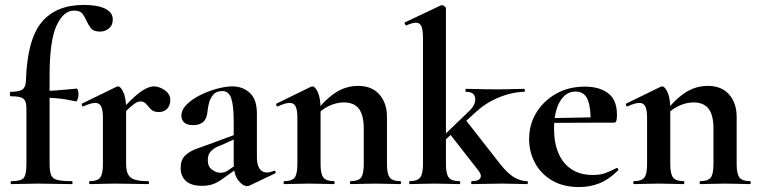

<svg xmlns="http://www.w3.org/2000/svg" viewBox="-20 -746 3076 778"><path d="M27 0Q23 0 23 -6Q23 -12 27 -12Q65 -12 76 -25Q87 -38 87 -81V-306Q87 -328 81 -338.5Q75 -349 61 -352.5Q47 -356 23 -356Q20 -356 20 -365Q20 -374 23 -374Q58 -374 71 -383.5Q84 -393 85 -418Q90 -584 148 -655Q206 -726 319 -726Q375 -726 406 -711Q437 -696 437 -667Q437 -643 421 -630.5Q405 -618 386 -618Q359 -618 348.5 -631.5Q338 -645 331 -661Q324 -677 314.5 -690Q305 -703 280 -703Q237 -703 209 -642Q181 -581 181 -439V-81Q181 -52 187 -37Q193 -22 212 -17Q231 -12 270 -12Q274 -12 274 -6Q274 0 270 0Q235 0 201.5 -1Q168 -2 133 -2Q104 -2 76.5 -1Q49 0 27 0ZM288 -335Q249 -344 213.5 -347.5Q178 -351 138 -351V-377Q176 -377 213 -380Q250 -383 291 -387Q294 -387 296 -379.5Q298 -372 298 -363Q298 -353 294.5 -343.5Q291 -334 288 -335Z M466 -271 458 -284Q497 -329 524 -353Q551 -377 570 -386.5Q589 -396 604 -396Q625 -396 647.5 -380.5Q670 -365 670 -340Q670 -319 657.5 -305.5Q645 -292 623 -292Q602 -292 591.5 -303Q581 -314 572.5 -324.5Q564 -335 548 -335Q541 -335 532.5 -330.5Q524 -326 508.5 -312.5Q493 -299 466 -271ZM344 0Q341 0 341 -6Q341 -12 344 -12Q375 -12 386 -26.5Q397 -41 397 -81V-269Q397 -300 390 -314.5Q383 -329 366 -329Q357 -329 345 -325.5Q333 -322 318 -315Q314 -313 312 -319Q310 -325 312 -326L451 -394Q457 -396 458 -396Q469 -396 480 -372Q491 -348 491 -303V-81Q491 -55 499 -39.5Q507 -24 526.5 -18Q546 -12 580 -12Q584 -12 584 -6Q584 0 580 0Q553 0 518.5 -1Q484 -2 444 -2Q416 -2 390 -1Q364 0 344 0Z M991 6Q987 8 981 8Q963 8 945 -16Q927 -40 927 -85V-255Q927 -318 917 -347.5Q907 -377 881 -377Q856 -377 843.5 -361.5Q831 -346 826.5 -327Q822 -308 821 -295Q818 -264 803 -251.5Q788 -239 763 -239Q737 -239 726 -250Q715 -261 715 -277Q715 -301 736.5 -322.5Q758 -344 791 -360.5Q824 -377 859.5 -386.5Q895 -396 922 -396Q963 -396 992 -370Q1021 -344 1021 -285V-108Q1021 -79 1031.5 -63Q1042 -47 1061 -47Q1075 -47 1090 -54Q1094 -56 1096.5 -50.5Q1099 -45 1094 -43ZM799 7Q755 7 733.5 -12.5Q712 -32 712 -65Q712 -98 730 -115.5Q748 -133 777 -143.5Q806 -154 837 -165L937 -202L941 -187L884 -161Q876 -158 861 -151.5Q846 -145 834 -132.5Q822 -120 822 -97Q822 -71 839 -58.5Q856 -46 873 -46Q881 -46 888.5 -48Q896 -50 906 -57L956 -91L957 -75L887 -25Q865 -8 845 -0.5Q825 7 799 7Z M1401 0Q1398 0 1398 -6Q1398 -12 1401 -12Q1432 -12 1443 -26.5Q1454 -41 1454 -81V-225Q1454 -279 1434.5 -305Q1415 -331 1373 -331Q1343 -331 1311.5 -316Q1280 -301 1261 -275L1256 -287Q1291 -337 1335 -367.5Q1379 -398 1431 -398Q1487 -398 1517.5 -363Q1548 -328 1548 -273V-81Q1548 -41 1559.5 -26.5Q1571 -12 1602 -12Q1605 -12 1605 -6Q1605 0 1602 0Q1582 0 1556 -1Q1530 -2 1501 -2Q1473 -2 1447 -1Q1421 0 1401 0ZM1132 0Q1129 0 1129 -6Q1129 -12 1132 -12Q1163 -12 1174 -26.5Q1185 -41 1185 -81V-269Q1185 -300 1178 -314.5Q1171 -329 1154 -329Q1145 -329 1133 -325.5Q1121 -322 1106 -315Q1102 -313 1100 -319Q1098 -325 1100 -326L1239 -394Q1245 -396 1246 -396Q1257 -396 1268 -372Q1279 -348 1279 -303V-81Q1279 -41 1290.5 -26.5Q1302 -12 1333 -12Q1336 -12 1336 -6Q1336 0 1333 0Q1313 0 1287 -1Q1261 -2 1232 -2Q1204 -2 1178 -1Q1152 0 1132 0Z M1640 0Q1638 0 1638 -6Q1638 -12 1640 -12Q1671 -12 1682.5 -26.5Q1694 -41 1694 -81V-589Q1694 -623 1688 -638.5Q1682 -654 1665 -654Q1651 -654 1627 -643Q1624 -642 1621 -648Q1618 -654 1620 -655L1766 -724Q1769 -725 1771 -725Q1776 -725 1781.5 -720.5Q1787 -716 1787 -712V-81Q1787 -41 1798.5 -26.5Q1810 -12 1841 -12Q1845 -12 1845 -6Q1845 0 1841 0Q1821 0 1795.5 -1Q1770 -2 1741 -2Q1712 -2 1686 -1Q1660 0 1640 0ZM1892 0Q1889 0 1889 -6Q1889 -12 1892 -12Q1919 -12 1926 -24Q1933 -36 1920 -53L1799 -208L1867 -260L2007 -81Q2036 -44 2062.5 -28Q2089 -12 2116 -12Q2119 -12 2119 -6Q2119 0 2116 0Q2096 0 2070 -1Q2044 -2 2015 -2Q1975 -2 1945.5 -1Q1916 0 1892 0ZM1751 -149 1745 -165 1880 -295Q1908 -321 1905.5 -347.5Q1903 -374 1868 -374Q1866 -374 1866 -380Q1866 -386 1868 -386Q1894 -386 1920.5 -385Q1947 -384 1992 -384Q2033 -384 2057.5 -385Q2082 -386 2104 -386Q2107 -386 2107 -380Q2107 -374 2104 -374Q2079 -374 2044.5 -365.5Q2010 -357 1974 -338.5Q1938 -320 1906 -290Z M2327 12Q2262 12 2216.5 -15Q2171 -42 2147.5 -86.5Q2124 -131 2124 -182Q2124 -241 2153 -289Q2182 -337 2233 -366Q2284 -395 2350 -395Q2409 -395 2444.5 -368Q2480 -341 2480 -280Q2480 -267 2478 -258Q2476 -249 2469 -249H2373Q2375 -306 2362 -340.5Q2349 -375 2312 -375Q2272 -375 2248.5 -334Q2225 -293 2225 -225Q2225 -167 2243 -125Q2261 -83 2296 -60Q2331 -37 2382 -37Q2412 -37 2432.5 -44.5Q2453 -52 2478 -65Q2480 -67 2483.5 -63Q2487 -59 2485 -56Q2448 -19 2409.5 -3.5Q2371 12 2327 12ZM2190 -248 2189 -267 2408 -271V-249Z M2818 0Q2815 0 2815 -6Q2815 -12 2818 -12Q2849 -12 2860 -26.5Q2871 -41 2871 -81V-225Q2871 -279 2851.5 -305Q2832 -331 2790 -331Q2760 -331 2728.5 -316Q2697 -301 2678 -275L2673 -287Q2708 -337 2752 -367.5Q2796 -398 2848 -398Q2904 -398 2934.5 -363Q2965 -328 2965 -273V-81Q2965 -41 2976.5 -26.5Q2988 -12 3019 -12Q3022 -12 3022 -6Q3022 0 3019 0Q2999 0 2973 -1Q2947 -2 2918 -2Q2890 -2 2864 -1Q2838 0 2818 0ZM2549 0Q2546 0 2546 -6Q2546 -12 2549 -12Q2580 -12 2591 -26.5Q2602 -41 2602 -81V-269Q2602 -300 2595 -314.5Q2588 -329 2571 -329Q2562 -329 2550 -325.5Q2538 -322 2523 -315Q2519 -313 2517 -319Q2515 -325 2517 -326L2656 -394Q2662 -396 2663 -396Q2674 -396 2685 -372Q2696 -348 2696 -303V-81Q2696 -41 2707.5 -26.5Q2719 -12 2750 -12Q2753 -12 2753 -6Q2753 0 2750 0Q2730 0 2704 -1Q2678 -2 2649 -2Q2621 -2 2595 -1Q2569 0 2549 0Z"/></svg>

Font: Cormorant Garamond Light
Style: Regular
Weight: 300
Designer: Christian Thalmann (Catharsis Fonts)
Foundry: Catharsis Fonts
Version: Version 4.001